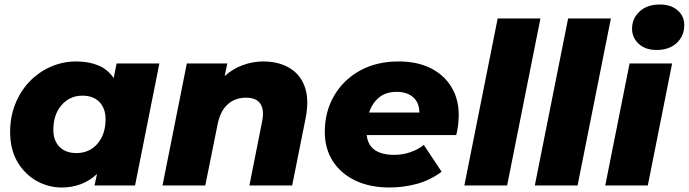

<svg xmlns="http://www.w3.org/2000/svg" viewBox="-20 -824 3060 853"><path d="M254 9Q195 9 143 -20Q91 -49 58 -104Q25 -159 25 -238Q25 -305 48 -362.5Q71 -420 111.5 -462Q152 -504 205.5 -527.5Q259 -551 319 -551Q374 -551 416.5 -533.5Q459 -516 485 -477L498 -542H688L580 0H400L411 -51Q347 9 254 9ZM320 -144Q377 -144 413 -185.5Q449 -227 449 -295Q449 -342 422 -370.5Q395 -399 346 -399Q290 -399 253.5 -357Q217 -315 217 -247Q217 -200 244 -172Q271 -144 320 -144Z M1149 -551Q1217 -551 1265.5 -522.5Q1314 -494 1334 -438.5Q1354 -383 1338 -300L1278 0H1088L1144 -282Q1155 -334 1137.5 -362Q1120 -390 1073 -390Q1024 -390 991 -360Q958 -330 946 -268L892 0H702L810 -542H990L978 -486Q1015 -519 1059.5 -535Q1104 -551 1149 -551Z M1711 9Q1624 9 1559.5 -21.5Q1495 -52 1459 -107.5Q1423 -163 1423 -238Q1423 -328 1464.5 -399Q1506 -470 1579.5 -510.5Q1653 -551 1751 -551Q1834 -551 1893.5 -521Q1953 -491 1985.5 -437.5Q2018 -384 2018 -313Q2018 -289 2015 -266.5Q2012 -244 2007 -224H1609Q1619 -136 1732 -136Q1768 -136 1802 -147.5Q1836 -159 1863 -180L1942 -61Q1891 -23 1831.5 -7Q1772 9 1711 9ZM1620 -324H1843Q1843 -368 1815.5 -392Q1788 -416 1742 -416Q1694 -416 1663.5 -390.5Q1633 -365 1620 -324Z M2043 0 2191 -742H2381L2233 0Z M2356 0 2504 -742H2694L2546 0Z M2669 0 2777 -542H2966L2858 0ZM2897 -602Q2847 -602 2817.5 -629.5Q2788 -657 2788 -696Q2788 -742 2821.5 -773Q2855 -804 2911 -804Q2961 -804 2990.5 -778Q3020 -752 3020 -713Q3020 -664 2986.5 -633Q2953 -602 2897 -602Z"/></svg>

Font: Montserrat ExtraBold
Style: Italic
Weight: 800
Italic angle: -11.3°
Designer: Julieta Ulanovsky
Foundry: Julieta Ulanovsky
Version: Version 9.000; ttfautohint (v1.8.4.7-5d5b)